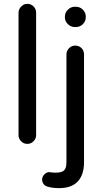

<svg xmlns="http://www.w3.org/2000/svg" viewBox="-20 -739 531 994"><path d="M76 -39V-673Q76 -691 89.5 -705Q103 -719 121 -719Q141 -719 154 -705.5Q167 -692 167 -673V-39Q167 -21 153.5 -7.5Q140 6 121 6Q103 6 89.5 -7.5Q76 -21 76 -39ZM236 152 248 154H251Q255 155 266 155Q299 155 311.5 143.5Q324 132 324 99V-457Q324 -476 337.5 -489.5Q351 -503 369 -503Q389 -503 402 -490Q415 -477 415 -457V101Q415 166 382.5 200.5Q350 235 286 235Q252 235 225 227Q212 223 205 213Q198 203 198 190Q198 176 209.5 164Q221 152 236 152ZM316 -653Q316 -674 331.5 -689Q347 -704 367 -704H373Q394 -704 409 -689Q424 -674 424 -653V-649Q424 -629 409 -614Q394 -599 373 -599H367Q347 -599 331.5 -614Q316 -629 316 -649Z"/></svg>

Font: 寒蝉全圆体
Style: Regular
Weight: 400
Designer: Warren2060
      Designed by Motoya company      

      [Varela Round]
      Joe Prince(Latin component); Avraham Cornf
Foundry: ChillType
Version: Version 3.200